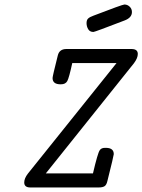

<svg xmlns="http://www.w3.org/2000/svg" viewBox="-20 -827 628 847"><path d="M86.9 -22Q86.9 -40 103 -61L494.1 -548.8H298.8Q284.7 -483.9 276.9 -469.5Q269 -455.1 249 -455.1H247.1Q211.9 -455.1 211.9 -482.9Q211.9 -490.7 234.9 -582Q241.7 -610.8 272.9 -610.8H560.1Q587.9 -610.8 587.9 -588.9Q587.9 -570.8 570.8 -547.9L182.1 -62H390.1Q411.1 -151.9 419.9 -164.1Q426.8 -175.3 444.8 -174.8H446.8Q481.9 -174.8 481.9 -147Q481.9 -141.1 454.1 -29.8Q450.2 -11.7 441.7 -5.9Q433.1 0 415 0H113.8Q86.9 0 86.9 -22ZM392.1 -757.8Q519 -806.6 528.8 -807.1Q542 -807.1 552 -797.6Q562 -788.1 562 -773.9Q562 -749 529.8 -736.8Q397.9 -686 392.1 -686Q376 -686 368.9 -698.5Q361.8 -710.9 361.8 -724.9Q361.8 -738.8 368.9 -745.4Q376 -752 392.1 -757.8Z"/></svg>

Font: CMU Typewriter Text
Style: Italic
Weight: 500
Italic angle: -14.04°
Version: Version 0.7.0